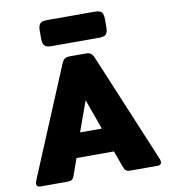

<svg xmlns="http://www.w3.org/2000/svg" viewBox="-96 -980 938 1061"><g transform="rotate(-10 373.5 -449.5)"><path d="M190 -803V-849Q190 -876 200.5 -887.5Q211 -899 239 -899H508Q536 -899 546 -887.5Q556 -876 556 -849V-803Q556 -776 546 -764.5Q536 -753 508 -753H239Q211 -753 200.5 -764.5Q190 -776 190 -803ZM23 -18Q23 -26 28 -38L282 -646Q290 -665 299.5 -672.5Q309 -680 328 -680H419Q438 -680 447.5 -672.5Q457 -665 465 -646L719 -38Q724 -26 724 -19Q724 -10 718.5 -5Q713 0 703 0H548Q534 0 526 -5.5Q518 -11 513 -24L478 -120H268L234 -24Q229 -11 221 -5.5Q213 0 198 0H44Q23 0 23 -18ZM434 -256 373 -426 312 -256Z"/></g></svg>

Font: Mitr SemiBold
Style: Regular
Weight: 600
Designer: Thanarat Vachiruckul
Foundry: Cadson Demak
Version: Version 1.003